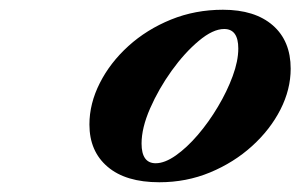

<svg xmlns="http://www.w3.org/2000/svg" viewBox="-20 -792 616 394"><path d="M307 -418Q238 -418 200.8 -449.8Q163.5 -481.5 163.5 -536.5Q163.5 -579.5 184.8 -621.5Q206 -663.5 243.5 -697.5Q281 -731.5 330.8 -751.8Q380.5 -772 437.5 -772Q503 -772 539.8 -740Q576.5 -708 576.5 -651Q576.5 -608.5 555.5 -567.2Q534.5 -526 497.2 -492.2Q460 -458.5 411.2 -438.2Q362.5 -418 307 -418ZM299.5 -457Q318 -457 340.8 -473Q363.5 -489 386 -515.2Q408.5 -541.5 427.2 -573Q446 -604.5 457.5 -635.8Q469 -667 469 -692.5Q469 -732.5 440 -732.5Q417 -732.5 388 -708.2Q359 -684 332.2 -646.8Q305.5 -609.5 288 -569.5Q270.5 -529.5 270.5 -497.5Q270.5 -457 299.5 -457Z"/></svg>

Font: Libre Caslon Text
Style: Italic
Weight: 400
Italic angle: -22.583°
Designer: Pablo Impallari, Rodrigo Fuenzalida, Katja Schimmel
Foundry: Pablo Impallari, Rodrigo Fuenzalida
Version: Version 2.000